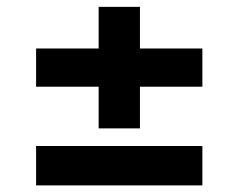

<svg xmlns="http://www.w3.org/2000/svg" viewBox="-20 -582 713 574"><path d="M87.9 -27.8V-145.5H585V-27.8ZM87.9 -322.8V-437H585V-322.8ZM274.9 -198.2V-561.5H398.4V-198.2Z"/></svg>

Font: Inter 18pt
Style: Bold
Weight: 700
Designer: Rasmus Andersson
Foundry: rsms
Version: Version 4.001;git-66647c0bb